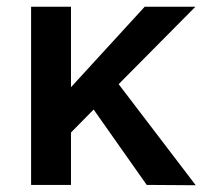

<svg xmlns="http://www.w3.org/2000/svg" viewBox="-20 -547 621 568"><path d="M331 -298 559 1 414 0 257 -223 190 -155V0H72V-527H190V-289L408 -527H558Z"/></svg>

Font: Mach Medium
Style: Regular
Weight: 500
Version: Version 1.002